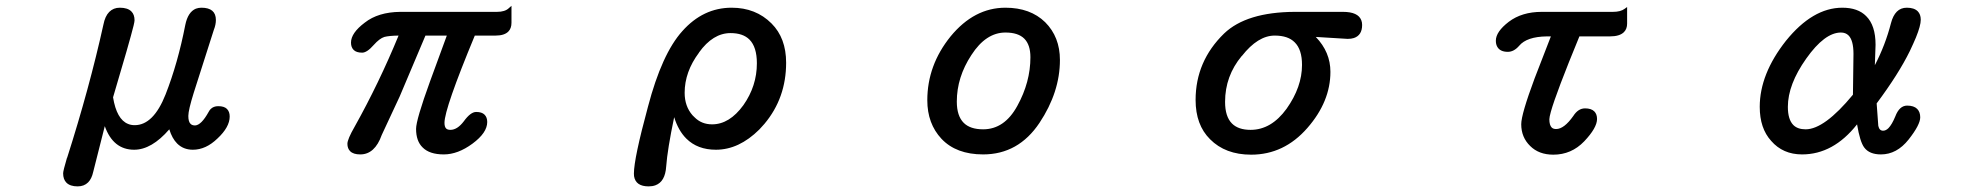

<svg xmlns="http://www.w3.org/2000/svg" viewBox="-20 -520 7040 680"><path d="M579.6 -62Q517.1 10.3 455.1 10.3Q380.9 10.3 351.1 -73.2L310.1 88.9Q304.7 113.3 292 126Q277.8 140.1 254.9 140.1Q228.5 140.1 215.3 127Q203.6 115.2 203.6 93.8Q203.6 85 217.3 38.6H217.8Q296.4 -207.5 346.2 -432.6Q352.1 -462.9 366.9 -477.8Q381.8 -492.7 404.3 -492.7Q432.1 -492.7 445.3 -479.5Q456.5 -468.3 456.5 -448.2Q456.5 -443.4 453.1 -429.2Q439.5 -374 380.4 -175.3Q393.1 -97.2 433.6 -81.1Q443.8 -76.7 457 -76.7Q523.4 -76.7 566.4 -185.5Q609.9 -296.4 636.2 -431.6Q645.5 -477.5 673.8 -489.3Q683.1 -492.7 693.4 -492.7Q744.6 -492.7 744.6 -449.2Q744.6 -432.6 737.3 -414.1L666 -190.9Q647 -129.9 647 -109.4Q647 -88.9 654.8 -81.5Q660.2 -75.7 670.9 -75.7Q692.9 -76.7 718.8 -123.5Q721.7 -129.4 726.1 -133.8Q736.3 -144 752.9 -144Q773.9 -144 783.7 -134.3Q793.5 -124.5 793.5 -107.4Q793.5 -69.8 750 -29.3Q709 10.3 663.1 10.3Q629.4 10.3 607.4 -11.7Q589.4 -29.8 579.6 -62Z M1661.6 -394Q1554.2 -135.3 1554.2 -85Q1554.2 -70.8 1560.1 -64.9Q1564.9 -60.1 1575.2 -60.1Q1599.6 -60.1 1622.6 -90.3Q1646.5 -123.5 1666.5 -123.5Q1686.5 -123.5 1696 -114Q1705.6 -104.5 1705.6 -87.9Q1705.6 -49.8 1653.3 -11.2Q1601.6 26.9 1551.8 26.9Q1501 26.9 1476.6 2Q1453.6 -20.5 1453.6 -63.5Q1453.6 -95.7 1502.9 -231.4L1562.5 -394H1486.8L1395.5 -178.2L1332 -42Q1307.6 26.9 1255.9 26.9Q1231.4 26.9 1220.2 15.6Q1210.4 5.9 1210.4 -10.7Q1210.4 -26.9 1236.3 -71.8Q1322.3 -225.6 1391.6 -394Q1358.4 -393.6 1341.3 -389.2Q1324.2 -383.8 1303.7 -360.8Q1279.8 -333.5 1262.7 -333.5Q1242.2 -333.5 1232.7 -343Q1223.1 -352.5 1223.1 -369.1Q1223.1 -403.3 1272 -439.9Q1319.3 -477.1 1397.5 -478H1740.2Q1768.6 -478 1782.2 -491.2L1791.5 -499.5V-439.5Q1791.5 -419.4 1780.3 -408.2Q1766.1 -394 1735.4 -394Z M2660.6 -295.9Q2660.6 -353.5 2634.3 -379.9Q2611.3 -402.8 2567.4 -402.8Q2504.9 -402.8 2455.6 -334V-333.5Q2404.8 -265.6 2404.8 -191.4Q2404.8 -143.6 2432.6 -111.8Q2436.5 -107.4 2439.5 -105Q2464.4 -79.6 2502 -79.6Q2563.5 -79.6 2612.8 -147.5Q2660.6 -215.3 2660.6 -295.9ZM2225.1 94.7Q2225.1 41.5 2274.9 -142.1Q2324.2 -329.6 2396.5 -409.7Q2470.2 -492.7 2571.3 -492.7Q2656.7 -492.7 2712.4 -437Q2764.2 -385.3 2764.2 -297.9Q2764.2 -172.9 2687.5 -81.5Q2679.7 -72.3 2669.4 -61.5Q2597.2 10.3 2515.6 10.3Q2450.2 10.3 2410.6 -29.3Q2382.3 -57.6 2367.7 -105Q2343.8 9.3 2339.4 69.8Q2335.9 123.5 2301.3 136.2Q2290.5 140.1 2277.3 140.1Q2231.4 140.1 2225.6 104Q2225.1 99.6 2225.1 94.7Z M3629.4 -317.4Q3629.4 -361.3 3607.7 -383.1Q3585.9 -404.8 3541 -404.8Q3471.7 -404.8 3420.4 -325.2Q3368.7 -246.6 3368.7 -160.2Q3368.7 -109.4 3393.1 -85Q3416 -62 3461.9 -62Q3537.6 -62 3583 -145Q3629.4 -229 3629.4 -317.4ZM3264.2 -165Q3264.2 -289.1 3346.7 -391.1Q3430.2 -492.7 3541 -492.7Q3628.9 -492.7 3681.6 -441.4Q3733.9 -389.2 3733.9 -307.6Q3733.9 -193.8 3661.6 -85Q3586.9 26.9 3461.9 26.9Q3366.7 26.9 3314.5 -28.3Q3264.2 -82 3264.2 -165Z M4591.3 -290Q4591.3 -344.7 4565.4 -370.1Q4542 -394 4494.6 -394Q4435.1 -394 4378.4 -321.8H4377.9Q4318.8 -251 4318.8 -159.2Q4318.8 -106.9 4343.3 -82.5Q4365.7 -60.1 4409.2 -60.1Q4482.4 -60.1 4536.6 -134.8Q4591.3 -211.9 4591.3 -290ZM4214.4 -166Q4214.4 -303.2 4315.4 -401.4Q4394.5 -477.1 4565.4 -478H4736.3Q4790 -478 4801.3 -448.2Q4804.2 -440.9 4804.2 -431.6Q4804.2 -395 4774.9 -385.3Q4765.6 -382.3 4752.9 -382.3L4640.1 -389.2Q4691.9 -335.4 4691.9 -265.6Q4691.9 -160.2 4610.4 -66.9Q4527.8 27.8 4411.1 27.8Q4319.8 27.8 4265.6 -26.9Q4214.4 -77.6 4214.4 -166Z M5367.7 -80.1Q5367.7 -115.2 5415 -242.2L5472.7 -391.1H5458Q5387.2 -390.1 5360.4 -357.9Q5341.8 -336.4 5320.3 -336.4Q5292 -336.4 5282.2 -355.5Q5277.8 -363.8 5277.8 -376Q5277.8 -407.7 5323.7 -442.9Q5370.1 -478 5440.4 -478H5692.4Q5719.7 -478 5733.9 -488.8L5742.7 -495.1V-436.5Q5742.7 -417.5 5731.4 -406.2Q5716.3 -391.1 5681.6 -391.1H5573.7Q5491.2 -190.9 5472.7 -124.5Q5467.3 -105 5467.3 -97.7Q5467.3 -76.7 5475.6 -68.4Q5481 -63 5491.2 -63Q5519.5 -63 5552.2 -109.4Q5569.3 -136.2 5593.8 -136.2Q5615.7 -136.2 5626.5 -125.5Q5636.2 -115.7 5636.2 -98.6Q5636.2 -67.4 5590.8 -19.5Q5545.4 27.8 5481.4 27.8Q5430.2 27.8 5399.4 -2.9Q5367.7 -33.7 5367.7 -80.1Z M6500 -404.8Q6442.4 -404.8 6377.2 -312.7Q6312 -220.7 6312 -141.6Q6312 -96.7 6331.5 -77.1Q6346.7 -62 6375 -62Q6441.4 -62 6542.5 -184.6L6544.4 -329.1Q6544.4 -377 6526.9 -394.5Q6516.6 -404.8 6500 -404.8ZM6557.1 -79.6Q6473.1 26.9 6362.3 26.9Q6294.4 26.9 6252.9 -21Q6212.4 -65.4 6212.4 -141.6Q6212.4 -257.8 6305.2 -375.5Q6399.9 -492.7 6504.9 -492.7Q6560.1 -492.7 6589.4 -462.9Q6622.6 -430.2 6622.6 -361.3Q6620.6 -306.6 6620.1 -289.1Q6657.2 -360.4 6677.2 -438Q6684.1 -464.8 6698 -478.8Q6711.9 -492.7 6733.4 -492.7Q6759.3 -492.7 6772 -480Q6782.7 -469.2 6782.7 -450.2Q6782.7 -429.2 6765.6 -387.2Q6756.8 -366.2 6744.1 -339.4Q6704.1 -257.8 6626.5 -153.8L6632.3 -74.2Q6634.3 -65.4 6638.4 -61.3Q6642.6 -57.1 6649.4 -57.1Q6659.2 -57.1 6668.5 -66.4Q6680.7 -79.1 6692.4 -107.4Q6707 -146 6734.4 -146Q6758.3 -146 6770 -134.3Q6780.8 -123.5 6780.8 -104.5Q6780.8 -78.1 6739.7 -25.9Q6697.8 26.9 6641.6 26.9Q6600.6 26.9 6582.5 2.4Q6567.4 -17.6 6557.1 -79.6Z"/></svg>

Font: YuPearl-Medium
Style: Medium
Weight: 500
Designer: Max Yao
Foundry: Max-Everyday
Version: Version 1.011; ttfautohint (v1.8.3)